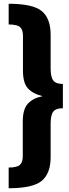

<svg xmlns="http://www.w3.org/2000/svg" viewBox="-20 -860 364 1020"><path d="M26 -840Q155 -840 202 -801Q249 -762 249 -675V-496Q249 -451 263 -432.5Q277 -414 314 -414V-285Q277 -285 263 -267Q249 -249 249 -204V-25Q249 61 202 100.5Q155 140 26 140V30Q69 30 85 16.5Q101 3 101 -30V-216Q101 -278 127 -308Q153 -338 206 -349Q152 -363 127 -392Q102 -421 102 -484V-670Q102 -703 86 -716.5Q70 -730 26 -730Z"/></svg>

Font: FiraGO
Style: Bold
Weight: 700
Designer: bBox Type
Foundry: bBox Type GmbH
Version: Version 1.001;PS 001.001;hotconv 1.0.88;makeotf.lib2.5.64775